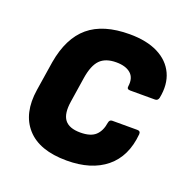

<svg xmlns="http://www.w3.org/2000/svg" viewBox="-99 -600 694 706"><g transform="rotate(20 248.0 -247.0)"><path d="M233 11Q126 11 76.5 -44.5Q27 -100 42 -196L60 -311Q77 -410 133.5 -457.5Q190 -505 293 -505Q360 -505 404.5 -482.5Q449 -460 468 -419Q487 -378 476 -323Q473 -311 462 -311H365Q351 -311 353 -323Q358 -357 338.5 -374Q319 -391 282 -391Q240 -391 218.5 -369Q197 -347 189 -296L174 -199Q166 -149 183.5 -126Q201 -103 245 -103Q285 -103 304 -120.5Q323 -138 328 -171Q330 -184 341 -184H439Q452 -184 451 -171Q443 -82 386 -35.5Q329 11 233 11Z"/></g></svg>

Font: Sofia Sans Semi Condensed ExtraBold
Style: Italic
Weight: 800
Italic angle: -9°
Version: Version 4.100